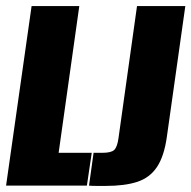

<svg xmlns="http://www.w3.org/2000/svg" viewBox="-30 -611 630 632"><path d="M-10 0 74 -591H231L163 -108H272L256 0ZM317 1Q309 1 290 1Q271 1 263 0L278 -108H307Q336 -108 346 -117.5Q356 -127 360 -156L421 -591H580L519 -159Q510 -96 486.5 -61Q463 -26 422 -12.5Q381 1 317 1Z"/></svg>

Font: Alumni Sans Thin Black
Style: Italic
Weight: 900
Italic angle: -8°
Version: Version 1.016